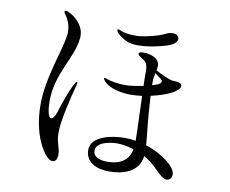

<svg xmlns="http://www.w3.org/2000/svg" viewBox="-82 -850 1163 970"><g transform="rotate(10 500.0 -365.0)"><path d="M297 -402C295 -402 291 -398 287 -390C261 -342 241 -280 228 -238C219 -209 208 -198 200 -198C186 -198 178 -238 178 -282C178 -426 263 -515 274 -618C275 -623 275 -628 275 -632C275 -696 215 -731 208 -735C200 -739 188 -746 180 -746C179 -746 174 -746 174 -741C174 -736 178 -730 185 -720C192 -710 209 -680 209 -642C209 -637 209 -631 208 -625C197 -542 136 -397 136 -259C136 -94 202 -17 209 -9C222 6 233 14 244 14C259 14 269 1 269 -22C269 -59 250 -81 250 -133C250 -198 281 -321 298 -385C300 -392 300 -394 300 -397C300 -400 299 -402 297 -402ZM512 -646C527 -639 547 -637 569 -637C635 -637 718 -661 735 -670C752 -679 764 -690 764 -703C764 -716 754 -728 732 -728C722 -728 708 -725 699 -720C669 -703 590 -683 549 -683C508 -683 484 -689 471 -695C465 -698 461 -700 458 -700C456 -700 453 -699 453 -694C453 -685 472 -665 512 -646ZM828 -73C800 -99 754 -129 697 -147C694 -201 684 -248 676 -397C716 -406 754 -418 780 -432C793 -439 820 -456 820 -471C820 -491 796 -490 769 -492C758 -493 717 -510 683 -529C685 -537 686 -545 686 -552C686 -590 643 -606 599 -606C589 -606 579 -603 579 -595C579 -588 596 -578 603 -574C614 -567 631 -558 631 -519C631 -495 631 -469 632 -440C597 -433 561 -428 541 -428C496 -428 459 -437 446 -442C440 -444 435 -446 432 -446C429 -446 429 -444 429 -443C429 -438 436 -430 441 -425C470 -396 532 -385 574 -385C593 -385 613 -387 634 -389L637 -295C639 -239 641 -190 641 -163V-160C623 -163 604 -165 584 -165C518 -165 413 -144 413 -74C413 -9 472 16 535 16C596 16 686 -2 697 -91C703 -88 708 -85 714 -81C733 -68 752 -53 769 -35C796 -6 816 6 829 6C841 6 855 -5 855 -24C855 -37 848 -54 828 -73ZM674 -471C674 -485 677 -500 680 -514L710 -491C717 -486 719 -482 719 -478C719 -474 717 -470 713 -467C707 -462 692 -456 674 -451ZM517 -31C483 -31 445 -41 445 -75C445 -126 535 -131 552 -131C574 -131 604 -127 638 -116C630 -76 604 -31 517 -31Z"/></g></svg>

Font: Shippori Mincho OTF
Style: Regular
Weight: 400
Designer: FONTDASU
Foundry: FONTDASU / Google Inc. / but / Adobe
Version: Version 3.300;hotconv 1.0.109;makeotfexe 2.5.65596